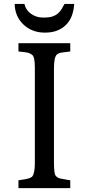

<svg xmlns="http://www.w3.org/2000/svg" viewBox="-20 -970 454 990"><path d="M75.2 -40 76.2 -40.5 91.8 -43Q136.2 -48.8 145.5 -59.1Q159.7 -75.2 159.7 -129.4V-618.7Q159.7 -674.3 147.9 -685.1Q136.2 -695.8 119.6 -699Q103 -702.1 75.2 -704.6V-747.1H342.3V-704.6Q314.9 -701.7 298.3 -699Q281.7 -696.3 272.9 -688.5Q258.3 -674.8 258.3 -618.7V-129.4Q258.3 -74.7 267.1 -64Q275.9 -53.2 288.8 -50Q301.8 -46.9 323.7 -43.5L342.3 -40.5V0H75.2ZM269.5 -810.5Q244.1 -801.8 211.2 -801.8Q178.2 -801.8 150.6 -812.3Q123 -822.8 102.1 -842.3Q56.6 -885.3 55.7 -949.7H106Q112.8 -918 140.1 -898.7Q167.5 -879.4 201.4 -879.4Q235.4 -879.4 252 -885.5Q268.6 -891.6 279.8 -901.6Q291 -911.6 298.3 -924.3L312.5 -949.7H362.8Q355.5 -841.3 269.5 -810.5Z"/></svg>

Font: Metamorphous
Style: Regular
Weight: 400
Designer: James Grieshaber
Foundry: James Grieshaber
Version: Version 1.001